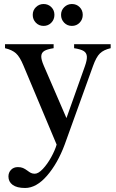

<svg xmlns="http://www.w3.org/2000/svg" viewBox="-20 -720 576 956"><path d="M5 -480V-500H78H145H247V-480Q214 -475 200 -466Q186 -457 185.5 -440Q185 -423 198 -393L329 -90H296L403 -391Q414 -422 412.5 -439.5Q411 -457 396.5 -466Q382 -475 349 -480V-500H451H458H531V-480Q496 -472 477.5 -454Q459 -436 443 -391L302 0H262L97 -393Q79 -437 59.5 -454.5Q40 -472 5 -480ZM22 159Q22 139 35 125.5Q48 112 69 112Q84 112 94.5 116.5Q105 121 117 130Q126 137 134 141Q142 145 153 145Q171 145 193.5 121Q216 97 235 62.5Q254 28 262 0L274 -17H295L302 0Q267 94 214 155Q161 216 105 216Q64 216 43 200.5Q22 185 22 159ZM143 -646Q143 -669 159 -684.5Q175 -700 197 -700Q220 -700 235.5 -684.5Q251 -669 251 -646Q251 -623 235.5 -607Q220 -591 197 -591Q174 -591 158.5 -607Q143 -623 143 -646ZM284 -646Q284 -669 300 -684.5Q316 -700 338 -700Q361 -700 376.5 -684.5Q392 -669 392 -646Q392 -623 376.5 -607Q361 -591 338 -591Q315 -591 299.5 -607Q284 -623 284 -646Z"/></svg>

Font: RL Madena Variable
Style: Regular
Weight: 400
Designer: I Kadek Wantara Putra
Foundry: Roughlines ID
Version: Version 1.000;Glyphs 3.1.2 (3151)